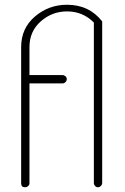

<svg xmlns="http://www.w3.org/2000/svg" viewBox="-20 -788 527 808"><path d="M375 -693Q329 -740 262 -740Q199 -740 151.5 -698Q104 -656 104 -590V-472H243Q250 -472 255.5 -467Q261 -462 261 -455Q261 -448 255.5 -442.5Q250 -437 243 -437H104V-17Q104 -10 98.5 -5Q93 0 85 0Q69 0 69 -17V-590Q69 -669 127 -718.5Q185 -768 262 -768Q355 -768 410 -698V-18Q410 -11 404.5 -5.5Q399 0 392 0Q385 0 380 -5.5Q375 -11 375 -18Z"/></svg>

Font: Dosis
Style: ExtraLight
Weight: 250
Designer: Edgar Tolentino, Pablo Impallari, Igino Marini
Foundry: Edgar Tolentino, Pablo Impallari, Igino Marini
Version: Version 1.007